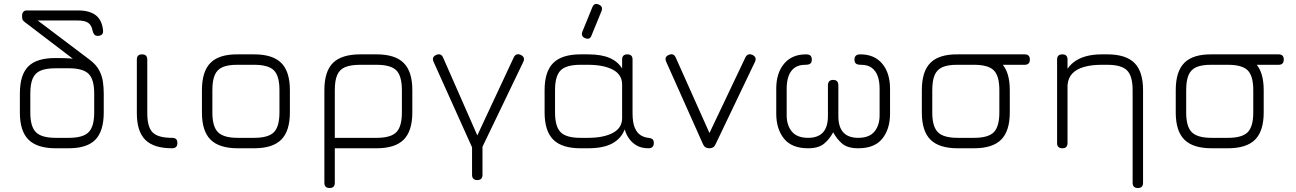

<svg xmlns="http://www.w3.org/2000/svg" viewBox="-20 -746 6522 966"><path d="M260.5 0Q167 0 123.5 -43.2Q80 -86.5 80 -179.5V-275Q80 -369.5 122.2 -411.8Q164.5 -454 258 -454Q285.5 -454 303.8 -453.5Q322 -453 332.2 -452Q342.5 -451 346.5 -450.5L102 -637Q93.5 -643.5 92.2 -651Q91 -658.5 91 -666Q91 -679 97.2 -686.2Q103.5 -693.5 114 -693.5H372Q430.5 -693.5 462 -669.2Q493.5 -645 498.5 -593Q500 -579.5 492.8 -572.5Q485.5 -565.5 472.5 -565.5Q460.5 -565.5 454.8 -572Q449 -578.5 446 -591Q440.5 -620 423.2 -631.5Q406 -643 369.5 -643H169.5L432.5 -444.5Q464 -420.5 478.8 -392.5Q493.5 -364.5 497.8 -334.8Q502 -305 502 -275V-180.5Q502 -87 460.2 -43.5Q418.5 0 325 0ZM260.5 -52.5H326Q397.5 -52.5 425.8 -80.8Q454 -109 454 -180.5V-275Q454 -346.5 425.8 -374.5Q397.5 -402.5 326 -402.5H260.5Q212.5 -402.5 184.5 -390.8Q156.5 -379 144.5 -351Q132.5 -323 132.5 -275V-179.5Q132.5 -109 160.8 -80.8Q189 -52.5 260.5 -52.5Z M845.5 0Q753.5 0 711 -42.5Q668.5 -85 668.5 -176.5V-446.5Q668.5 -472.5 694.5 -472.5Q721 -472.5 721 -446.5V-176.5Q721 -106.5 748.2 -79.5Q775.5 -52.5 845.5 -52.5Q860 -52.5 866.2 -46Q872.5 -39.5 872.5 -26.5Q872.5 0 845.5 0Z M1176.5 0Q1083 0 1039.5 -43.2Q996 -86.5 996 -179.5V-292.5Q996 -387 1039.5 -430.2Q1083 -473.5 1176.5 -472.5H1258.5Q1352 -472.5 1395.2 -429.2Q1438.5 -386 1438.5 -292.5V-180.5Q1438.5 -87 1395.2 -43.5Q1352 0 1258.5 0ZM1048.5 -179.5Q1048.5 -109 1076.8 -80.8Q1105 -52.5 1176.5 -52.5H1258.5Q1330 -52.5 1358 -80.8Q1386 -109 1386 -180.5V-292.5Q1386 -364 1358 -392Q1330 -420 1258.5 -420H1176.5Q1128.5 -420.5 1100.5 -408.5Q1072.5 -396.5 1060.5 -368.5Q1048.5 -340.5 1048.5 -292.5Z M1612 173.5V-292.5Q1612 -387 1655.5 -429.8Q1699 -472.5 1792.5 -472.5H1874.5Q1968 -472.5 2011.2 -429.2Q2054.5 -386 2054.5 -292.5V-180.5Q2054.5 -87 2011.2 -43.5Q1968 0 1874.5 0H1664.5V173.5Q1664.5 200 1638.5 200Q1612 200 1612 173.5ZM1664.5 -52.5H1874.5Q1946 -52.5 1974 -80.8Q2002 -109 2002 -180.5V-292.5Q2002 -364 1974 -392Q1946 -420 1874.5 -420H1792.5Q1744.5 -420 1716.5 -408.2Q1688.5 -396.5 1676.5 -368.5Q1664.5 -340.5 1664.5 -292.5Z M2381.5 160Q2355 160 2355 133.5V-49H2407.5V133.5Q2407.5 160 2381.5 160ZM2359 4 2161 -436Q2151 -459.5 2175.5 -470Q2186.5 -475 2195.8 -471.2Q2205 -467.5 2209.5 -456L2397 -29.5H2365L2564.5 -456.5Q2570 -468.5 2579 -471.8Q2588 -475 2599.5 -470Q2624 -459 2613 -435L2399.5 9Z M2924 -554Q2901.5 -563 2910 -586.5L2960 -709Q2969.5 -733.5 2992.5 -723Q3015 -714 3006.5 -690.5L2956 -567.5Q2947.5 -544 2924 -554ZM2720 -180.5V-292.5Q2720 -386 2763.5 -429.2Q2807 -472.5 2900.5 -472.5H2938.5Q3005.5 -472.5 3047 -454.5Q3088.5 -436.5 3110 -401.5V-446.5Q3110 -472.5 3136.5 -472.5Q3162.5 -472.5 3162.5 -446.5V-176.5Q3162.5 -129.5 3173.8 -103.2Q3185 -77 3203.2 -65.8Q3221.5 -54.5 3242.5 -52.5Q3257 -51 3263.2 -45.2Q3269.5 -39.5 3269.5 -26.5Q3269.5 0 3242.5 0Q3207.5 0 3183.2 -14Q3159 -28 3144.2 -49.8Q3129.5 -71.5 3123 -95Q3105.5 -49 3060.8 -24.5Q3016 0 2938.5 0H2900.5Q2807 0 2763.5 -43.5Q2720 -87 2720 -180.5ZM2772.5 -180.5Q2772.5 -109 2800.8 -80.8Q2829 -52.5 2900.5 -52.5H2938.5Q3016.5 -52.5 3063.2 -77.2Q3110 -102 3110 -152V-321Q3110 -371 3063.2 -395.5Q3016.5 -420 2938.5 -420H2900.5Q2829 -420 2800.8 -392Q2772.5 -364 2772.5 -292.5Z M3580 -20Q3574.5 -8 3566.5 -4Q3558.5 0 3548 0Q3526 0 3517 -20.5L3331.5 -436Q3321 -460.5 3346 -470Q3369.5 -480 3380 -456L3565 -42H3533L3730 -456.5Q3735.5 -468 3744.5 -471.5Q3753.5 -475 3765 -470Q3789.5 -459 3778.5 -435Z M3885.5 -174V-299.5Q3885.5 -378.5 3925 -425.5Q3964.5 -472.5 4035 -472.5Q4051 -472.5 4057.8 -465.8Q4064.5 -459 4064.5 -446Q4064.5 -433 4057.5 -426.5Q4050.5 -420 4031.5 -420Q3997.5 -420 3977 -404.5Q3956.5 -389 3947.2 -362.2Q3938 -335.5 3938 -301V-166Q3938 -115.5 3964.2 -84Q3990.5 -52.5 4045.5 -52.5Q4145.5 -52.5 4145.5 -161.5V-316Q4145.5 -344 4172 -344Q4198 -344 4198 -316V-161.5Q4198 -52.5 4298 -52.5Q4353.5 -52.5 4379.5 -84Q4405.5 -115.5 4405.5 -166V-301Q4405.5 -335.5 4396.2 -362.2Q4387 -389 4366.5 -404.5Q4346 -420 4312.5 -420Q4293 -420 4286 -426.5Q4279 -433 4279 -446Q4279 -459 4286 -465.8Q4293 -472.5 4308.5 -472.5Q4379.5 -472.5 4418.8 -425.5Q4458 -378.5 4458 -299.5V-174Q4458 -97 4419.2 -48.5Q4380.5 0 4298 0Q4244.5 0 4217 -23.5Q4189.5 -47 4172 -80.5Q4154 -46.5 4126.2 -23.2Q4098.5 0 4045.5 0Q3963.5 0 3924.5 -48.5Q3885.5 -97 3885.5 -174Z M4833 -420Q4806.5 -420 4806.5 -446.5Q4806.5 -472.5 4833 -472.5H5135.5Q5161.5 -472.5 5161.5 -446.5Q5161.5 -420 5135.5 -420ZM4798.5 0Q4705 0 4661.5 -43.2Q4618 -86.5 4618 -179.5V-292.5Q4618 -387 4661.5 -430.2Q4705 -473.5 4798.5 -472.5H4880.5Q4974 -472.5 5017.2 -429.2Q5060.5 -386 5060.5 -292.5V-180.5Q5060.5 -87 5017.2 -43.5Q4974 0 4880.5 0ZM4670.5 -179.5Q4670.5 -109 4698.8 -80.8Q4727 -52.5 4798.5 -52.5H4880.5Q4952 -52.5 4980 -80.8Q5008 -109 5008 -180.5V-292.5Q5008 -364 4980 -392Q4952 -420 4880.5 -420H4798.5Q4750.5 -420.5 4722.5 -408.5Q4694.5 -396.5 4682.5 -368.5Q4670.5 -340.5 4670.5 -292.5Z M5731 173.5Q5731 200 5705 200Q5678.5 200 5678.5 173.5V-292.5Q5678.5 -364 5650.2 -392Q5622 -420 5551 -420H5523Q5471 -420 5433.8 -409.2Q5396.5 -398.5 5375.5 -376.5Q5354.5 -354.5 5351.5 -321Q5351 -296.5 5326.5 -296.5Q5323.5 -296.5 5324 -320.5Q5332 -395 5383 -433.8Q5434 -472.5 5523 -472.5H5551Q5644.5 -472.5 5687.8 -429.2Q5731 -386 5731 -292.5ZM5351 -26.5Q5351 0 5325 0Q5298.5 0 5298.5 -26.5V-446.5Q5298.5 -472.5 5325 -472.5Q5351 -472.5 5351 -446.5Z M6110.5 -420Q6084 -420 6084 -446.5Q6084 -472.5 6110.5 -472.5H6413Q6439 -472.5 6439 -446.5Q6439 -420 6413 -420ZM6076 0Q5982.5 0 5939 -43.2Q5895.5 -86.5 5895.5 -179.5V-292.5Q5895.5 -387 5939 -430.2Q5982.5 -473.5 6076 -472.5H6158Q6251.5 -472.5 6294.8 -429.2Q6338 -386 6338 -292.5V-180.5Q6338 -87 6294.8 -43.5Q6251.5 0 6158 0ZM5948 -179.5Q5948 -109 5976.2 -80.8Q6004.5 -52.5 6076 -52.5H6158Q6229.5 -52.5 6257.5 -80.8Q6285.5 -109 6285.5 -180.5V-292.5Q6285.5 -364 6257.5 -392Q6229.5 -420 6158 -420H6076Q6028 -420.5 6000 -408.5Q5972 -396.5 5960 -368.5Q5948 -340.5 5948 -292.5Z"/></svg>

Font: Jura Light
Style: Regular
Weight: 400
Version: Version 5.106